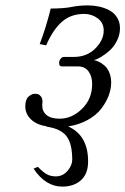

<svg xmlns="http://www.w3.org/2000/svg" viewBox="-20 -462 467 715"><path d="M105 166 121.1 159.2Q139.2 178.2 153.6 186.5Q168 194.8 188 194.8Q213.9 194.8 231.4 174.3Q249 153.8 249 132.8Q249 72.3 227.3 44.7Q205.6 17.1 153.8 9.8L154.8 8.8Q116.7 2.9 95.5 -17.3Q74.2 -37.6 74.2 -65.9Q74.2 -91.3 86.2 -102.1Q98.1 -112.8 109.9 -112.8Q115.7 -112.8 121.3 -111.3Q127 -109.9 132.6 -102.5Q138.2 -95.2 138.2 -83Q138.2 -80.6 137.7 -76.4Q137.2 -72.3 137.2 -69.8Q137.2 -46.9 153.6 -33.4Q169.9 -20 202.1 -20Q248 -20 285.6 -56.9Q323.2 -93.8 323.2 -148.9Q323.2 -177.7 309.6 -196.3Q295.9 -214.8 270 -214.8H210Q200.2 -214.8 200.2 -227.1Q200.2 -236.3 205.8 -243.2Q211.4 -250 217.8 -250H254.9Q303.7 -250 335 -281.5Q366.2 -313 366.2 -348.1Q366.2 -377.4 343.8 -393.8Q321.3 -410.2 293.9 -410.2Q242.7 -410.2 209.2 -379.6Q175.8 -349.1 151.9 -293L127.9 -297.9Q152.3 -362.3 168.9 -430.2Q216.8 -430.2 245.8 -436Q274.9 -441.9 307.1 -441.9Q328.1 -441.9 347.9 -437.7Q367.7 -433.6 386 -424.3Q404.3 -415 415.5 -397.7Q426.8 -380.4 426.8 -356.9Q426.8 -333 415.8 -310.8Q404.8 -288.6 388.7 -274.2Q372.6 -259.8 357.2 -250.5Q341.8 -241.2 330.1 -237.8Q338.4 -236.8 348.4 -231.9Q358.4 -227.1 369.1 -218Q379.9 -209 387 -192.1Q394 -175.3 394 -154.8Q394 -130.9 384.8 -106.2Q375.5 -81.5 357.4 -57.6Q339.4 -33.7 307.1 -15.6Q274.9 2.4 233.9 8.8Q308.1 42 308.1 139.2Q308.1 185.5 281.5 209.2Q254.9 232.9 211.9 232.9Q149.4 232.9 105 166Z"/></svg>

Font: Common Serif
Style: Italic
Weight: 400
Italic angle: -12°
Designer: Philipp H. Poll, Khaled Hosny
Foundry: Stefan Peev, Context Ltd.
Version: Version 1.026